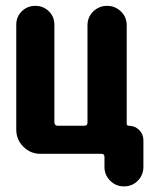

<svg xmlns="http://www.w3.org/2000/svg" viewBox="-20 -540 540 674"><path d="M431.6 -98.6Q453.1 -98.6 468.3 -84Q483.4 -69.3 483.4 -47.9V45.9Q483.4 74.2 463.9 94.2Q444.3 114.3 415 114.3Q386.7 114.3 366.7 94.2Q346.7 74.2 346.7 45.9V10.7Q346.7 0 335.9 0H122.1Q86.9 0 62 -24.9Q37.1 -49.8 37.1 -85V-453.1Q37.1 -481.4 56.6 -500.5Q76.2 -519.5 104 -519.5Q131.8 -519.5 151.4 -500.5Q170.9 -481.4 170.9 -453.1V-110.4Q170.9 -99.6 181.6 -98.6H276.4Q287.1 -98.6 287.1 -110.4V-451.2Q287.1 -480.5 307.6 -500Q328.1 -519.5 356 -519.5Q383.8 -519.5 404.3 -500Q424.8 -480.5 424.8 -451.2V-106.4Q424.8 -98.6 431.6 -98.6Z"/></svg>

Font: Rounded-X Mgen+ 1mn bold
Style: Bold
Weight: 700
Designer: [Source Han Sans]
Ryoko NISHIZUKA  (kana & ideographs); Paul D. Hunt (Latin, Greek & Cyrillic); Wenlong ZHANG  (bopomofo
Version: Version 1.059.20150602